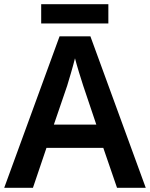

<svg xmlns="http://www.w3.org/2000/svg" viewBox="-20 -889 711 909"><path d="M493 -869H175V-778H493ZM534 0H670L408 -717H262L0 0H136L200 -189H469ZM374 -483 436 -299H235L298 -483C305 -506 325 -572 335 -613C344 -578 365 -510 374 -483Z"/></svg>

Font: Noto Sans Bengali SemiBold
Style: Regular
Weight: 600
Designer: Jelle Bosma - Monotype Design Team
Foundry: Monotype Imaging Inc.
Version: Version 2.003